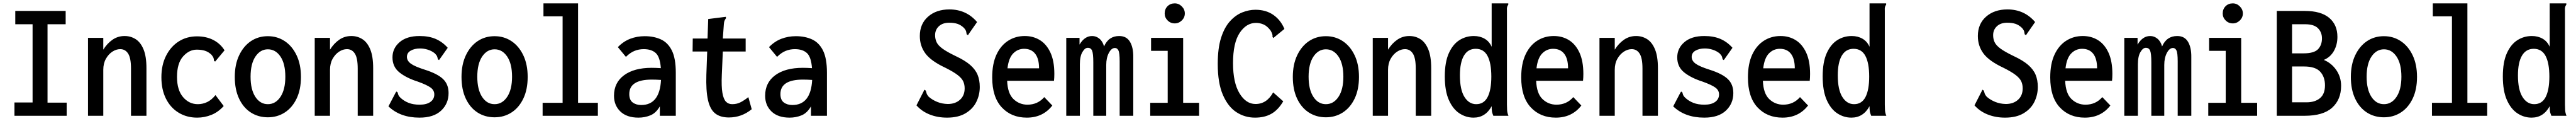

<svg xmlns="http://www.w3.org/2000/svg" viewBox="-20 -688 15340 719"><path d="M66 0V-79H174V-544H71V-623H371V-544H263V-78H377V0Z M504 0V-463H595V-393Q618 -430 650 -452Q682 -474 722 -474Q758 -474 787.5 -455.5Q817 -437 834.5 -395Q852 -353 852 -283V0H760V-281Q760 -343 743 -369.5Q726 -396 696 -396Q672 -396 649 -381Q626 -366 610.5 -338.5Q595 -311 595 -273V0Z M1154 11Q1092 11 1043.5 -18.5Q995 -48 968 -102Q941 -156 941 -229Q941 -302 969 -357Q997 -412 1044.5 -442Q1092 -472 1153 -472Q1208 -472 1250 -450.5Q1292 -429 1317 -389L1267 -329L1261 -322L1254 -327Q1254 -335 1251.5 -343Q1249 -351 1239 -363Q1221 -380 1200 -386.5Q1179 -393 1152 -393Q1106 -393 1070 -352.5Q1034 -312 1034 -231Q1034 -153 1070 -111Q1106 -69 1158 -69Q1187 -69 1213.5 -81.5Q1240 -94 1263 -123L1312 -58Q1280 -22 1239 -5.5Q1198 11 1154 11Z M1575 9Q1518 9 1473.5 -19.5Q1429 -48 1403.5 -102Q1378 -156 1378 -231Q1378 -305 1404 -359.5Q1430 -414 1474 -443.5Q1518 -473 1575 -473Q1631 -473 1675.5 -443.5Q1720 -414 1746 -359.5Q1772 -305 1772 -231Q1772 -156 1746 -102Q1720 -48 1675.5 -19.5Q1631 9 1575 9ZM1575 -69Q1621 -69 1650 -112.5Q1679 -156 1679 -232Q1679 -309 1650 -352Q1621 -395 1575 -395Q1530 -395 1501 -352Q1472 -309 1472 -232Q1472 -156 1500.5 -112.5Q1529 -69 1575 -69Z M1854 0V-463H1945V-393Q1968 -430 2000 -452Q2032 -474 2072 -474Q2108 -474 2137.5 -455.5Q2167 -437 2184.5 -395Q2202 -353 2202 -283V0H2110V-281Q2110 -343 2093 -369.5Q2076 -396 2046 -396Q2022 -396 1999 -381Q1976 -366 1960.5 -338.5Q1945 -311 1945 -273V0Z M2478 11Q2363 11 2293 -56L2335 -136L2340 -144L2347 -140Q2349 -132 2352 -124Q2355 -116 2367 -105Q2387 -87 2414 -76.5Q2441 -66 2479 -66Q2520 -66 2543 -82.5Q2566 -99 2566 -127Q2566 -152 2543.5 -168Q2521 -184 2468 -203Q2399 -225 2358 -258Q2317 -291 2317 -347Q2317 -401 2359.5 -437.5Q2402 -474 2478 -474Q2534 -474 2574.5 -456.5Q2615 -439 2646 -404L2600 -339L2594 -331L2587 -336Q2586 -344 2583 -352Q2580 -360 2569 -371Q2550 -386 2527 -393Q2504 -400 2481 -400Q2448 -400 2425.5 -387Q2403 -374 2403 -350Q2403 -327 2426 -310Q2449 -293 2509 -274Q2585 -250 2618 -218.5Q2651 -187 2651 -135Q2651 -72 2606.5 -30.5Q2562 11 2478 11Z M2925 9Q2868 9 2823.5 -19.5Q2779 -48 2753.5 -102Q2728 -156 2728 -231Q2728 -305 2754 -359.5Q2780 -414 2824 -443.5Q2868 -473 2925 -473Q2981 -473 3025.5 -443.5Q3070 -414 3096 -359.5Q3122 -305 3122 -231Q3122 -156 3096 -102Q3070 -48 3025.5 -19.5Q2981 9 2925 9ZM2925 -69Q2971 -69 3000 -112.5Q3029 -156 3029 -232Q3029 -309 3000 -352Q2971 -395 2925 -395Q2880 -395 2851 -352Q2822 -309 2822 -232Q2822 -156 2850.5 -112.5Q2879 -69 2925 -69Z M3211 0V-77H3330V-591H3216V-668H3422V-77H3540V0Z M3782 11Q3712 11 3674 -25.5Q3636 -62 3636 -119Q3636 -197 3696 -241Q3756 -285 3860 -285Q3871 -285 3885.5 -284.5Q3900 -284 3915 -283Q3910 -350 3884.5 -373Q3859 -396 3813 -396Q3784 -396 3758 -385.5Q3732 -375 3707 -350L3659 -408Q3692 -442 3732.5 -457.5Q3773 -473 3819 -473Q3873 -473 3915 -454Q3957 -435 3980.5 -388Q4004 -341 4004 -256V0H3909V-56Q3886 -16 3852.5 -2.5Q3819 11 3782 11ZM3727 -129Q3727 -94 3747.5 -79Q3768 -64 3798 -64Q3908 -64 3916 -213Q3902 -214 3887.5 -214.5Q3873 -215 3861 -215Q3727 -215 3727 -129Z M4320 10Q4269 10 4238.5 -14Q4208 -38 4195.5 -94Q4183 -150 4186 -244L4191 -382H4104L4105 -459H4193L4197 -575L4293 -587L4302 -588L4303 -580Q4298 -573 4294.5 -565.5Q4291 -558 4290 -542L4284 -459H4420V-382H4284L4278 -243Q4275 -174 4281.5 -136.5Q4288 -99 4302.5 -84Q4317 -69 4340 -69Q4369 -69 4392 -81.5Q4415 -94 4436 -111L4456 -39Q4396 10 4320 10Z M4682 11Q4612 11 4574 -25.5Q4536 -62 4536 -119Q4536 -197 4596 -241Q4656 -285 4760 -285Q4771 -285 4785.5 -284.5Q4800 -284 4815 -283Q4810 -350 4784.5 -373Q4759 -396 4713 -396Q4684 -396 4658 -385.5Q4632 -375 4607 -350L4559 -408Q4592 -442 4632.5 -457.5Q4673 -473 4719 -473Q4773 -473 4815 -454Q4857 -435 4880.5 -388Q4904 -341 4904 -256V0H4809V-56Q4786 -16 4752.5 -2.5Q4719 11 4682 11ZM4627 -129Q4627 -94 4647.5 -79Q4668 -64 4698 -64Q4808 -64 4816 -213Q4802 -214 4787.5 -214.5Q4773 -215 4761 -215Q4627 -215 4627 -129Z M5619 11Q5563 11 5516 -7.5Q5469 -26 5437 -62L5480 -146L5484 -155L5492 -150Q5495 -143 5497 -134.5Q5499 -126 5510 -113Q5532 -94 5560.5 -82.5Q5589 -71 5623 -70Q5668 -70 5696 -95Q5724 -120 5724 -163Q5724 -186 5715.5 -204.5Q5707 -223 5682.5 -242Q5658 -261 5610 -285Q5524 -325 5490.5 -370Q5457 -415 5457 -474Q5457 -546 5506 -589Q5555 -632 5633 -632Q5734 -632 5798 -557L5749 -487L5744 -479L5736 -484Q5735 -492 5733 -500.5Q5731 -509 5720 -522Q5701 -540 5680.5 -546.5Q5660 -553 5632 -553Q5593 -553 5570.5 -532Q5548 -511 5548 -479Q5548 -456 5557 -437Q5566 -418 5592 -399Q5618 -380 5670 -355Q5726 -329 5757 -302Q5788 -275 5801 -243.5Q5814 -212 5814 -171Q5814 -124 5793.5 -82.5Q5773 -41 5729.5 -15Q5686 11 5619 11Z M6094 11Q6002 11 5945 -50Q5888 -111 5888 -228Q5888 -309 5913.5 -363.5Q5939 -418 5983 -446Q6027 -474 6082 -474Q6132 -474 6171.5 -450Q6211 -426 6234.5 -376Q6258 -326 6258 -249Q6258 -226 6256 -208H5977Q5980 -132 6015 -99Q6050 -66 6098 -66Q6159 -66 6198 -111L6246 -61Q6190 11 6094 11ZM5979 -282H6167Q6167 -339 6144 -368.5Q6121 -398 6078 -398Q6040 -398 6013 -370.5Q5986 -343 5979 -282Z M6329 0V-463H6408V-423Q6438 -474 6483 -474Q6507 -474 6526.5 -458Q6546 -442 6554 -412Q6581 -474 6644 -474Q6688 -474 6708.5 -439.5Q6729 -405 6728 -347V0H6647V-323Q6647 -374 6639.5 -388.5Q6632 -403 6619 -403Q6598 -403 6582.5 -373.5Q6567 -344 6567 -302V0H6490V-318Q6490 -369 6483 -386.5Q6476 -404 6457 -404Q6440 -404 6425 -378.5Q6410 -353 6410 -306V0Z M6829 0V-77H6933V-386H6834V-463H7025V-77H7120V0ZM6975 -549Q6950 -549 6932.5 -566.5Q6915 -584 6915 -608Q6915 -634 6932 -651Q6949 -668 6975 -668Q6999 -668 7017 -650Q7035 -632 7035 -608Q7035 -584 7017 -566.5Q6999 -549 6975 -549Z M7453 11Q7392 11 7342 -21.5Q7292 -54 7261.5 -124.5Q7231 -195 7231 -308Q7231 -402 7251 -464Q7271 -526 7304.5 -562.5Q7338 -599 7377.5 -614.5Q7417 -630 7455 -630Q7518 -630 7562 -599.5Q7606 -569 7628 -516L7569 -468L7562 -462L7557 -469Q7558 -476 7556 -484Q7554 -492 7546 -506Q7526 -533 7504 -542.5Q7482 -552 7459 -552Q7401 -552 7361.5 -492.5Q7322 -433 7322 -313Q7322 -197 7360.5 -133.5Q7399 -70 7456 -70Q7523 -70 7561 -139L7621 -86Q7591 -35 7550.5 -12Q7510 11 7453 11Z M7875 9Q7818 9 7773.5 -19.5Q7729 -48 7703.5 -102Q7678 -156 7678 -231Q7678 -305 7704 -359.5Q7730 -414 7774 -443.5Q7818 -473 7875 -473Q7931 -473 7975.5 -443.5Q8020 -414 8046 -359.5Q8072 -305 8072 -231Q8072 -156 8046 -102Q8020 -48 7975.5 -19.5Q7931 9 7875 9ZM7875 -69Q7921 -69 7950 -112.5Q7979 -156 7979 -232Q7979 -309 7950 -352Q7921 -395 7875 -395Q7830 -395 7801 -352Q7772 -309 7772 -232Q7772 -156 7800.5 -112.5Q7829 -69 7875 -69Z M8154 0V-463H8245V-393Q8268 -430 8300 -452Q8332 -474 8372 -474Q8408 -474 8437.5 -455.5Q8467 -437 8484.5 -395Q8502 -353 8502 -283V0H8410V-281Q8410 -343 8393 -369.5Q8376 -396 8346 -396Q8322 -396 8299 -381Q8276 -366 8260.5 -338.5Q8245 -311 8245 -273V0Z M8754 11Q8709 11 8670 -14.5Q8631 -40 8607 -94Q8583 -148 8583 -234Q8583 -319 8607 -372Q8631 -425 8670 -449.5Q8709 -474 8756 -474Q8792 -474 8820 -458Q8848 -442 8862 -410V-668H8961V-660Q8956 -654 8954 -646.5Q8952 -639 8953 -623V-66Q8953 -49 8954 -33Q8955 -17 8962 0H8872Q8865 -16 8863.5 -28Q8862 -40 8862 -57Q8825 11 8754 11ZM8770 -69Q8816 -69 8838 -111.5Q8860 -154 8860 -233Q8860 -313 8837.5 -355.5Q8815 -398 8767 -398Q8721 -398 8697 -357.5Q8673 -317 8673 -240Q8673 -155 8700 -112Q8727 -69 8770 -69Z M9244 11Q9152 11 9095 -50Q9038 -111 9038 -228Q9038 -309 9063.5 -363.5Q9089 -418 9133 -446Q9177 -474 9232 -474Q9282 -474 9321.5 -450Q9361 -426 9384.5 -376Q9408 -326 9408 -249Q9408 -226 9406 -208H9127Q9130 -132 9165 -99Q9200 -66 9248 -66Q9309 -66 9348 -111L9396 -61Q9340 11 9244 11ZM9129 -282H9317Q9317 -339 9294 -368.5Q9271 -398 9228 -398Q9190 -398 9163 -370.5Q9136 -343 9129 -282Z M9504 0V-463H9595V-393Q9618 -430 9650 -452Q9682 -474 9722 -474Q9758 -474 9787.5 -455.5Q9817 -437 9834.5 -395Q9852 -353 9852 -283V0H9760V-281Q9760 -343 9743 -369.5Q9726 -396 9696 -396Q9672 -396 9649 -381Q9626 -366 9610.5 -338.5Q9595 -311 9595 -273V0Z M10128 11Q10013 11 9943 -56L9985 -136L9990 -144L9997 -140Q9999 -132 10002 -124Q10005 -116 10017 -105Q10037 -87 10064 -76.5Q10091 -66 10129 -66Q10170 -66 10193 -82.5Q10216 -99 10216 -127Q10216 -152 10193.5 -168Q10171 -184 10118 -203Q10049 -225 10008 -258Q9967 -291 9967 -347Q9967 -401 10009.5 -437.5Q10052 -474 10128 -474Q10184 -474 10224.5 -456.5Q10265 -439 10296 -404L10250 -339L10244 -331L10237 -336Q10236 -344 10233 -352Q10230 -360 10219 -371Q10200 -386 10177 -393Q10154 -400 10131 -400Q10098 -400 10075.5 -387Q10053 -374 10053 -350Q10053 -327 10076 -310Q10099 -293 10159 -274Q10235 -250 10268 -218.5Q10301 -187 10301 -135Q10301 -72 10256.5 -30.5Q10212 11 10128 11Z M10594 11Q10502 11 10445 -50Q10388 -111 10388 -228Q10388 -309 10413.5 -363.5Q10439 -418 10483 -446Q10527 -474 10582 -474Q10632 -474 10671.5 -450Q10711 -426 10734.5 -376Q10758 -326 10758 -249Q10758 -226 10756 -208H10477Q10480 -132 10515 -99Q10550 -66 10598 -66Q10659 -66 10698 -111L10746 -61Q10690 11 10594 11ZM10479 -282H10667Q10667 -339 10644 -368.5Q10621 -398 10578 -398Q10540 -398 10513 -370.5Q10486 -343 10479 -282Z M11004 11Q10959 11 10920 -14.5Q10881 -40 10857 -94Q10833 -148 10833 -234Q10833 -319 10857 -372Q10881 -425 10920 -449.5Q10959 -474 11006 -474Q11042 -474 11070 -458Q11098 -442 11112 -410V-668H11211V-660Q11206 -654 11204 -646.5Q11202 -639 11203 -623V-66Q11203 -49 11204 -33Q11205 -17 11212 0H11122Q11115 -16 11113.5 -28Q11112 -40 11112 -57Q11075 11 11004 11ZM11020 -69Q11066 -69 11088 -111.5Q11110 -154 11110 -233Q11110 -313 11087.5 -355.5Q11065 -398 11017 -398Q10971 -398 10947 -357.5Q10923 -317 10923 -240Q10923 -155 10950 -112Q10977 -69 11020 -69Z M11919 11Q11863 11 11816 -7.5Q11769 -26 11737 -62L11780 -146L11784 -155L11792 -150Q11795 -143 11797 -134.5Q11799 -126 11810 -113Q11832 -94 11860.5 -82.5Q11889 -71 11923 -70Q11968 -70 11996 -95Q12024 -120 12024 -163Q12024 -186 12015.5 -204.5Q12007 -223 11982.5 -242Q11958 -261 11910 -285Q11824 -325 11790.5 -370Q11757 -415 11757 -474Q11757 -546 11806 -589Q11855 -632 11933 -632Q12034 -632 12098 -557L12049 -487L12044 -479L12036 -484Q12035 -492 12033 -500.5Q12031 -509 12020 -522Q12001 -540 11980.5 -546.5Q11960 -553 11932 -553Q11893 -553 11870.5 -532Q11848 -511 11848 -479Q11848 -456 11857 -437Q11866 -418 11892 -399Q11918 -380 11970 -355Q12026 -329 12057 -302Q12088 -275 12101 -243.5Q12114 -212 12114 -171Q12114 -124 12093.5 -82.5Q12073 -41 12029.5 -15Q11986 11 11919 11Z M12394 11Q12302 11 12245 -50Q12188 -111 12188 -228Q12188 -309 12213.5 -363.5Q12239 -418 12283 -446Q12327 -474 12382 -474Q12432 -474 12471.5 -450Q12511 -426 12534.5 -376Q12558 -326 12558 -249Q12558 -226 12556 -208H12277Q12280 -132 12315 -99Q12350 -66 12398 -66Q12459 -66 12498 -111L12546 -61Q12490 11 12394 11ZM12279 -282H12467Q12467 -339 12444 -368.5Q12421 -398 12378 -398Q12340 -398 12313 -370.5Q12286 -343 12279 -282Z M12629 0V-463H12708V-423Q12738 -474 12783 -474Q12807 -474 12826.5 -458Q12846 -442 12854 -412Q12881 -474 12944 -474Q12988 -474 13008.5 -439.5Q13029 -405 13028 -347V0H12947V-323Q12947 -374 12939.5 -388.5Q12932 -403 12919 -403Q12898 -403 12882.5 -373.5Q12867 -344 12867 -302V0H12790V-318Q12790 -369 12783 -386.5Q12776 -404 12757 -404Q12740 -404 12725 -378.5Q12710 -353 12710 -306V0Z M13129 0V-77H13233V-386H13134V-463H13325V-77H13420V0ZM13275 -549Q13250 -549 13232.5 -566.5Q13215 -584 13215 -608Q13215 -634 13232 -651Q13249 -668 13275 -668Q13299 -668 13317 -650Q13335 -632 13335 -608Q13335 -584 13317 -566.5Q13299 -549 13275 -549Z M13537 0V-623H13704Q13800 -623 13849 -582Q13898 -541 13898 -469Q13898 -422 13877 -385Q13856 -348 13817 -332Q13863 -313 13891.5 -271.5Q13920 -230 13920 -178Q13920 -96 13866.5 -48Q13813 0 13703 0ZM13628 -371H13696Q13759 -371 13782.5 -395.5Q13806 -420 13806 -460Q13806 -496 13782.5 -520Q13759 -544 13705 -544H13628ZM13628 -80H13714Q13764 -80 13794 -104.5Q13824 -129 13824 -181Q13824 -231 13795.5 -262Q13767 -293 13699 -293H13628Z M14175 9Q14118 9 14073.5 -19.5Q14029 -48 14003.5 -102Q13978 -156 13978 -231Q13978 -305 14004 -359.5Q14030 -414 14074 -443.5Q14118 -473 14175 -473Q14231 -473 14275.5 -443.5Q14320 -414 14346 -359.5Q14372 -305 14372 -231Q14372 -156 14346 -102Q14320 -48 14275.5 -19.5Q14231 9 14175 9ZM14175 -69Q14221 -69 14250 -112.5Q14279 -156 14279 -232Q14279 -309 14250 -352Q14221 -395 14175 -395Q14130 -395 14101 -352Q14072 -309 14072 -232Q14072 -156 14100.5 -112.5Q14129 -69 14175 -69Z M14461 0V-77H14580V-591H14466V-668H14672V-77H14790V0Z M15054 11Q15009 11 14970 -14.5Q14931 -40 14907 -94Q14883 -148 14883 -234Q14883 -319 14907 -372Q14931 -425 14970 -449.5Q15009 -474 15056 -474Q15092 -474 15120 -458Q15148 -442 15162 -410V-668H15261V-660Q15256 -654 15254 -646.5Q15252 -639 15253 -623V-66Q15253 -49 15254 -33Q15255 -17 15262 0H15172Q15165 -16 15163.5 -28Q15162 -40 15162 -57Q15125 11 15054 11ZM15070 -69Q15116 -69 15138 -111.5Q15160 -154 15160 -233Q15160 -313 15137.5 -355.5Q15115 -398 15067 -398Q15021 -398 14997 -357.5Q14973 -317 14973 -240Q14973 -155 15000 -112Q15027 -69 15070 -69Z"/></svg>

Font: Inconsolata SemiCondensed SemiBold
Style: Regular
Weight: 600
Width: 4
Monospace: yes
Designer: Raph Levien, Cyreal, Brenton Simpson
Foundry: Raph Levien, Cyreal, Google
Version: Version 3.001; ttfautohint (v1.8.2.53-6de2)